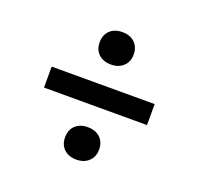

<svg xmlns="http://www.w3.org/2000/svg" viewBox="-94 -732 731 705"><g transform="rotate(20 271.0 -380.0)"><path d="M69.5 -339V-421H472V-339ZM271 -131Q241 -131 222.8 -148Q204.5 -165 204.5 -194Q204.5 -223.5 222.5 -240.5Q240.5 -257.5 271 -257.5Q301.5 -257.5 319.5 -240.2Q337.5 -223 337.5 -194Q337.5 -166 319.2 -148.5Q301 -131 271 -131ZM271 -502.5Q241 -502.5 222.8 -519.5Q204.5 -536.5 204.5 -565.5Q204.5 -594.5 222.5 -611.8Q240.5 -629 271 -629Q301.5 -629 319.5 -611.5Q337.5 -594 337.5 -565.5Q337.5 -537 319.2 -519.8Q301 -502.5 271 -502.5Z"/></g></svg>

Font: Encode Sans SC Condensed Thin Medium
Style: Regular
Weight: 500
Version: Version 3.002